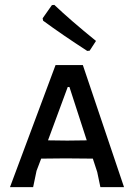

<svg xmlns="http://www.w3.org/2000/svg" viewBox="-20 -768 559 788"><path d="M338 -559Q236 -625 157 -683L155 -693L193 -747L203 -748Q269 -685 374 -600L348 -560ZM320 -501 489 0H392L379 -62L361 -117L249 -118L149 -117L130 -67L116 0H21L208 -501ZM256 -191 336 -192 265 -411H258L177 -192Z"/></svg>

Font: Alegreya Sans SC Medium
Style: Regular
Weight: 500
Designer: Juan Pablo del Peral
Foundry: Huerta Tipografica
Version: Version 2.001;PS 002.001;hotconv 1.0.88;makeotf.lib2.5.64775